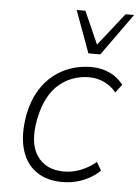

<svg xmlns="http://www.w3.org/2000/svg" viewBox="-53 -783 604 833"><g transform="rotate(5 248.5 -366.5)"><path d="M250 8Q179 8 133 -26Q87 -60 70.5 -123Q54 -186 70 -272Q82 -331 107.5 -374Q133 -417 168.5 -445Q204 -473 245.5 -486.5Q287 -500 331 -500Q377 -500 413 -483Q449 -466 472 -435L445 -399Q424 -426 392.5 -440.5Q361 -455 328 -455Q291 -455 258 -443.5Q225 -432 197 -408.5Q169 -385 149 -347.5Q129 -310 118 -257Q97 -151 135 -94.5Q173 -38 253 -38Q290 -38 326.5 -52.5Q363 -67 392 -92L413 -56Q393 -36 366.5 -21.5Q340 -7 310.5 0.5Q281 8 250 8ZM314 -558 247 -741H285L348 -599L460 -741H497L366 -558Z"/></g></svg>

Font: Nunito Sans 7pt SemiCondensed ExtraLight
Style: Italic
Weight: 250
Width: 4
Italic angle: -9°
Designer: Vernon Adams
Foundry: Vernon Adams
Version: Version 3.101;gftools[0.9.27]